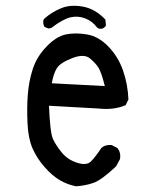

<svg xmlns="http://www.w3.org/2000/svg" viewBox="-20 -654 540 668"><path d="M244.1 -5.9Q214.8 -11.7 188.5 -26.9Q162.1 -42 134.8 -73.2Q107.4 -104.5 92.8 -138.7Q78.1 -172.9 75.7 -225.6Q73.2 -278.3 76.7 -324.2Q80.1 -370.1 93.8 -413.1Q107.4 -456.1 141.6 -491.7Q175.8 -527.3 209 -534.2Q242.2 -541 282.7 -534.2Q323.2 -527.3 357.4 -491.7Q391.6 -456.1 408.2 -408.2Q424.8 -360.4 426.8 -307.6L417 -288.1Q376 -270.5 323.2 -276.4L150.4 -286.1Q154.3 -192.4 164.1 -170.9Q173.8 -149.4 194.3 -124Q214.8 -98.6 248 -87.9Q281.2 -77.1 296.4 -92.3Q311.5 -107.4 333 -139.6Q346.7 -151.4 368.2 -149.4L387.7 -139.6Q401.4 -124 397.5 -100.6L383.8 -75.2Q333 -27.3 304.7 -17.6Q276.4 -7.8 244.1 -5.9ZM344.7 -354.5Q333 -401.4 323.2 -417.5Q313.5 -433.6 293 -450.7Q272.5 -467.8 231 -451.7Q189.5 -435.5 177.7 -416.5Q166 -397.5 160.2 -364.3ZM148.4 -554.7 134.8 -560.5Q128.9 -570.3 130.9 -584L134.8 -589.8Q162.1 -613.3 194.3 -626Q226.6 -638.7 269 -630.9Q311.5 -623 346.7 -585.9L348.6 -564.5Q338.9 -550.8 323.2 -554.7L317.4 -558.6Q301.8 -580.1 276.9 -589.8Q252 -599.6 225.6 -593.8Q199.2 -587.9 158.2 -556.6Z"/></svg>

Font: NaikaiFont
Style: Regular-Lite
Weight: 400
Version: Version 1.67